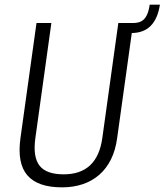

<svg xmlns="http://www.w3.org/2000/svg" viewBox="-20 -799 708 826"><path d="M247 7Q142 7 97.5 -45Q53 -97 68 -205L137 -700H201L132 -204Q121 -124 150 -86.5Q179 -49 254 -49Q398 -49 420 -204L489 -700H553L484 -205Q477 -153 457.5 -113.5Q438 -74 407 -47Q376 -20 335.5 -6.5Q295 7 247 7ZM552 -700Q574 -700 588 -707.5Q602 -715 611 -732.5Q620 -750 624 -779H668Q649 -657 546 -657Z"/></svg>

Font: Pathway Extreme SemiCondensed ExtraLight
Style: Italic
Weight: 250
Width: 4
Italic angle: -8°
Version: Version 1.001;gftools[0.9.26]